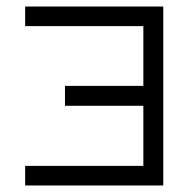

<svg xmlns="http://www.w3.org/2000/svg" viewBox="-20 -617 580 588"><path d="M480 -597V-49H57V-109H419V-293H179V-354H419V-537H57V-597Z"/></svg>

Font: 3270 Nerd Font
Style: Regular
Weight: 400
Monospace: yes
Version: Version 3.0.1;Nerd Fonts 3.3.0